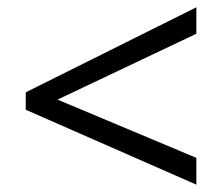

<svg xmlns="http://www.w3.org/2000/svg" viewBox="-20 -626 612 528"><path d="M520 -118.2 50.8 -324.2V-372.1L520 -606V-533.2L138.2 -352.1L520 -191.9Z"/></svg>

Font: CAA NEO Sans
Style: Regular
Weight: 400
Version: Version 1.10